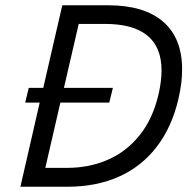

<svg xmlns="http://www.w3.org/2000/svg" viewBox="-20 -710 738 730"><path d="M130.9 -319.8H75.7L89.4 -376H144.5L216.8 -689.9H391.6Q528.3 -689.9 600.3 -627.4Q672.4 -564.9 672.4 -446.8Q672.4 -393.1 658.2 -333Q633.3 -226.6 575.9 -151.9Q518.6 -77.1 432.6 -38.6Q346.7 0 236.8 0H57.6ZM235.8 -71.8Q318.4 -71.8 388.9 -102.1Q459.5 -132.3 510.3 -195.1Q561 -257.8 583 -352.1Q594.2 -402.3 594.2 -441.9Q594.2 -619.1 378.9 -619.1H279.3L223.1 -376H409.2L395.5 -319.8H209.5L152.3 -71.8Z"/></svg>

Font: Acari Sans
Style: Italic
Weight: 400
Italic angle: -13°
Designer: Alfredo Marco Pradil and Stefan Peev
Foundry: Hanken Design Co.
Version: Version 1.045;January 11, 2019;FontCreator 11.5.0.2425 64-bi